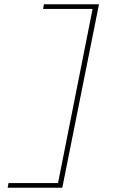

<svg xmlns="http://www.w3.org/2000/svg" viewBox="-20 -728 640 900"><path d="M16 152 20 130H252L414 -686H182L186 -708H444L272 152Z"/></svg>

Font: Source Code Pro ExtraLight
Style: Italic
Weight: 200
Italic angle: -11°
Monospace: yes
Designer: Paul D. Hunt, Teo Tuominen
Foundry: Adobe Systems Incorporated
Version: Version 1.050;PS 1.000;hotconv 16.6.51;makeotf.lib2.5.65220